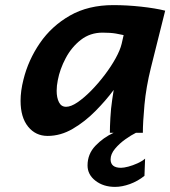

<svg xmlns="http://www.w3.org/2000/svg" viewBox="-20 -523 670 756"><path d="M542.5 0H412.6Q412.6 -22 414.6 -58.8Q416.5 -95.7 421.9 -131.3L427.7 -168.9Q397 -127.4 355.7 -85.7Q314.5 -43.9 266.6 -15.9Q218.8 12.2 167.5 12.2Q120.1 12.2 90.6 -24.4Q61 -61 61 -126Q61 -165 72.3 -209.5Q91.3 -286.6 137.2 -353.5Q183.1 -420.4 255.4 -461.7Q327.6 -502.9 426.3 -502.9Q479.5 -502.9 535.4 -496.8Q591.3 -490.7 630.4 -481L574.2 -256.3Q555.2 -179.7 548.8 -110.1Q542.5 -40.5 542.5 0ZM459 -350.6 466.8 -384.8Q457.5 -387.2 436.3 -390.9Q415 -394.5 383.8 -394.5Q335 -394.5 298.3 -366Q261.7 -337.4 238.8 -294.2Q215.8 -251 207.5 -207Q203.1 -185.1 203.1 -165.5Q203.1 -138.2 212.2 -120.4Q221.2 -102.5 240.2 -102.5Q259.3 -102.5 285.2 -120.1Q311 -137.7 338.9 -166Q366.7 -194.3 392.1 -227.8Q417.5 -261.2 435.3 -293.5Q453.1 -325.7 459 -350.6ZM427.2 0H515.1Q497.1 8.8 473.6 25.4Q450.2 42 432.9 62.7Q415.5 83.5 415.5 104.5Q415.5 137.7 456.5 137.7Q467.3 137.7 485.1 133.1Q502.9 128.4 521.2 120.1Q539.6 111.8 551.3 101.6L548.8 169.4Q522.5 190.4 491.5 201.7Q460.4 212.9 433.1 212.9Q387.2 212.9 356 188.7Q324.7 164.6 324.7 128.4Q324.7 83.5 355.7 51Q386.7 18.6 427.2 0Z"/></svg>

Font: Andika
Style: Bold Italic
Weight: 700
Italic angle: -14°
Designer: Victor Gaultney, Annie Olsen, Julie Remington, Don Collingsworth, Eric Hays, Becca Hirsbrunner
Foundry: SIL International
Version: Version 6.101